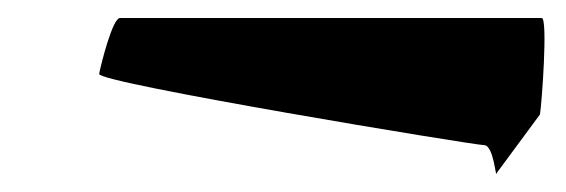

<svg xmlns="http://www.w3.org/2000/svg" viewBox="-20 -380 628 213"><path d="M90 -298C88 -288 506 -219 517 -219C528 -219 530 -180 531 -188L579 -253C581 -264 588 -360 581 -360H113C105 -360 92 -309 90 -298Z"/></svg>

Font: Ampere
Style: Ita
Weight: 400
Version: Version 1